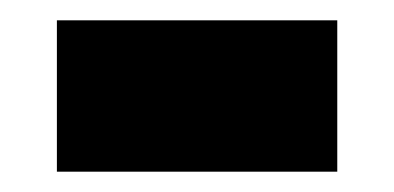

<svg xmlns="http://www.w3.org/2000/svg" viewBox="-20 -453 388 189"><path d="M36 -284H312V-433H36Z"/></svg>

Font: Noto Sans Tamil UI Black
Style: Regular
Weight: 900
Designer: Jelle Bosma - Monotype Design Team
Foundry: Monotype Imaging Inc.
Version: Version 2.004